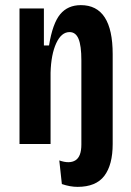

<svg xmlns="http://www.w3.org/2000/svg" viewBox="-20 -561 510 748"><path d="M56 0V-528H151V-384H171Q185 -470 214.5 -505.5Q244 -541 295 -541Q419 -541 419 -350V0Q419 81 386.5 124Q354 167 282 167Q253 167 221 156L211 64Q251 78 274 63.5Q297 49 297 2V-326Q297 -383 286 -409.5Q275 -436 251 -436Q219 -436 199 -392.5Q179 -349 177 -278V0Z"/></svg>

Font: Bricolage Grotesque 12pt Condensed SemiBold
Style: Regular
Weight: 600
Width: 3
Designer: Mathieu Triay
Foundry: Atelier Triay
Version: Version 1.001; ttfautohint (v1.8.4.7-5d5b);gftools[0.9.33.de